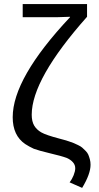

<svg xmlns="http://www.w3.org/2000/svg" viewBox="-20 -745 481 937"><path d="M134.8 -185.1Q134.8 -152.3 147 -131.8Q158.7 -112.3 181.2 -99.1Q204.1 -85.9 269 -68.8Q286.6 -64 293 -62.3Q299.3 -60.5 316.2 -55.2Q333 -49.8 340.1 -46.6Q347.2 -43.5 361.1 -36.9Q375 -30.3 381.6 -24.2Q388.2 -18.1 397.5 -9Q406.7 0 410.9 9.8Q415 19.5 418.5 32.2Q421.9 44.9 421.9 59.1Q421.9 104 380.9 171.9L319.8 145Q331.5 129.9 339.4 110.1Q347.2 90.3 347.2 76.2Q347.2 59.6 335.9 46.9Q324.7 34.2 306.2 25.9Q279.8 16.1 223.1 2.9Q168 -10.3 145 -19Q121.6 -29.8 103 -42Q42 -83.5 42 -172.9Q42 -363.3 321.8 -661.1V-663.1L259.8 -661.1H90.8V-725.1H404.8V-663.1Q134.8 -358.9 134.8 -185.1Z"/></svg>

Font: Libra Sans Modern
Style: Regular
Weight: 400
Foundry: Stefan Peev, Context Ltd
Version: Version 1.000